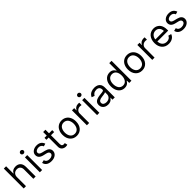

<svg xmlns="http://www.w3.org/2000/svg" viewBox="607 -2851 4965 4965"><g transform="rotate(-45 3089.5 -368.5)"><path d="M160.5 -328.1Q160.5 -397.7 200.5 -437.5Q240.4 -477.3 304 -477.3Q363.3 -477.3 396.8 -441.4Q430.4 -405.5 430.4 -340.9V0H514.2V-346.6Q514.2 -448.9 464.5 -500.7Q414.8 -552.6 328.1 -552.6Q209.5 -552.6 167.6 -460.2H160.5V-727.3H76.7V0H160.5Z M667.6 0H751.4V-545.5H667.6ZM668.1 -653.1Q685.7 -636.4 710.2 -636.4Q734.7 -636.4 752.3 -653.1Q769.9 -669.7 769.9 -693.2Q769.9 -716.6 752.3 -733.3Q734.7 -750 710.2 -750Q685.7 -750 668.1 -733.3Q650.6 -716.6 650.6 -693.2Q650.6 -669.7 668.1 -653.1Z M1291.2 -423.3Q1247.2 -552.6 1098 -552.6Q1011.4 -552.6 954.5 -508.2Q897.7 -463.8 897.7 -394.9Q897.7 -279.5 1042.6 -245.7L1133.5 -224.4Q1214.5 -205.6 1214.5 -147.7Q1214.5 -111.5 1179.2 -87Q1143.8 -62.5 1086.6 -62.5Q982.6 -62.5 960.2 -150.6L880.7 -130.7Q895.2 -61.8 949.4 -25.2Q1003.6 11.4 1088.1 11.4Q1182.5 11.4 1241.8 -34.8Q1301.1 -81 1301.1 -152Q1301.1 -208.8 1265.3 -245.4Q1229.4 -282 1156.2 -299.7L1075.3 -319.6Q1025.9 -331.7 1003.7 -350Q981.5 -368.3 981.5 -399.1Q981.5 -434.3 1014.7 -457.2Q1047.9 -480.1 1098 -480.1Q1185.7 -480.1 1215.9 -402Z M1664.8 -545.5H1548.3V-676.1H1464.5V-545.5H1382.1V-474.4H1464.5V-133.5Q1464.5 -99.1 1477.5 -71.6Q1490.4 -44 1511.9 -27.3Q1533.4 -10.7 1559.1 -1.8Q1584.9 7.1 1612.2 7.1Q1648.1 7.1 1674.7 -2.8L1657.7 -78.1Q1636.4 -73.9 1620.7 -73.9Q1605.1 -73.9 1593.6 -76.9Q1582 -79.9 1571 -88.2Q1560 -96.6 1554.2 -113.6Q1548.3 -130.7 1548.3 -156.2V-474.4H1664.8Z M2259.9 -269.9Q2259.9 -354 2229 -418.3Q2198.2 -482.6 2142 -517.6Q2085.9 -552.6 2012.8 -552.6Q1939.6 -552.6 1883.5 -517.6Q1827.4 -482.6 1796.5 -418.3Q1765.6 -354 1765.6 -269.9Q1765.6 -143.1 1833.8 -65.9Q1902 11.4 2012.8 11.4Q2123.6 11.4 2191.8 -65.9Q2259.9 -143.1 2259.9 -269.9ZM2085.4 -80.6Q2053.6 -63.9 2012.8 -63.9Q1971.9 -63.9 1940.2 -80.6Q1908.4 -97.3 1888.8 -126.1Q1869.3 -154.8 1859.4 -191.4Q1849.4 -228 1849.4 -269.9Q1849.4 -311.8 1859.4 -348.5Q1869.3 -385.3 1888.8 -414.4Q1908.4 -443.5 1940.2 -460.4Q1971.9 -477.3 2012.8 -477.3Q2053.6 -477.3 2085.4 -460.4Q2117.2 -443.5 2136.7 -414.4Q2156.2 -385.3 2166.2 -348.5Q2176.1 -311.8 2176.1 -269.9Q2176.1 -228 2166.2 -191.4Q2156.2 -154.8 2136.7 -126.1Q2117.2 -97.3 2085.4 -80.6Z M2387.8 0H2471.6V-345.2Q2471.6 -400.6 2510.7 -436.8Q2549.7 -473 2609.4 -473Q2637.8 -473 2660.5 -467.3V-552.6Q2641.3 -554 2616.5 -554Q2567.5 -554 2528.4 -528.8Q2489.3 -503.6 2474.4 -463.1H2468.8V-545.5H2387.8Z M2759.9 0H2843.8V-545.5H2759.9ZM2760.5 -653.1Q2778.1 -636.4 2802.6 -636.4Q2827.1 -636.4 2844.6 -653.1Q2862.2 -669.7 2862.2 -693.2Q2862.2 -716.6 2844.6 -733.3Q2827.1 -750 2802.6 -750Q2778.1 -750 2760.5 -733.3Q2742.9 -716.6 2742.9 -693.2Q2742.9 -669.7 2760.5 -653.1Z M3157.7 12.8Q3191.4 12.8 3220.3 4.4Q3249.3 -3.9 3268.5 -17.6Q3287.6 -31.2 3300.1 -45.3Q3312.5 -59.3 3319.6 -73.9H3323.9V0H3407.7V-359.4Q3407.7 -395.2 3400 -424.5Q3392.4 -453.8 3380.1 -473.5Q3367.9 -493.3 3350.1 -508.2Q3332.4 -523.1 3314.8 -531.2Q3297.2 -539.4 3276.3 -544.4Q3255.3 -549.4 3239.2 -551Q3223 -552.6 3206 -552.6Q3172.9 -552.6 3142.6 -546.3Q3112.2 -540.1 3082.2 -526.3Q3052.2 -512.4 3027.3 -486.5Q3002.5 -460.6 2987.2 -424.7L3066.8 -396.3Q3074.2 -412.3 3085.8 -426.1Q3097.3 -440 3114.3 -452.2Q3131.4 -464.5 3155.7 -471.6Q3180 -478.7 3208.8 -478.7Q3265.6 -478.7 3294.7 -449.9Q3323.9 -421.2 3323.9 -367.9V-365.1Q3323.9 -358.3 3322.4 -353.2Q3321 -348 3317.3 -343.9Q3313.6 -339.8 3309.7 -337Q3305.8 -334.2 3297.8 -331.9Q3289.8 -329.5 3282.8 -328.1Q3275.9 -326.7 3263.7 -324.9Q3251.4 -323.2 3241.3 -322.1Q3231.2 -321 3214.1 -319.1Q3197.1 -317.1 3183.2 -315.3Q3157.7 -312.1 3139.2 -308.9Q3120.7 -305.8 3097.3 -299.7Q3073.9 -293.7 3057.2 -286Q3040.5 -278.4 3023.3 -266.3Q3006 -254.3 2995.6 -239Q2985.1 -223.7 2978.3 -202.2Q2971.6 -180.8 2971.6 -154.8Q2971.6 -103 2996.6 -64.5Q3021.7 -25.9 3063.6 -6.6Q3105.5 12.8 3157.7 12.8ZM3170.5 -62.5Q3118.6 -62.5 3087 -85.4Q3055.4 -108.3 3055.4 -150.6Q3055.4 -173.7 3065.2 -190.5Q3074.9 -207.4 3093.2 -217.7Q3111.5 -228 3131.7 -233.7Q3152 -239.3 3179 -242.9Q3271.7 -253.9 3301.1 -263.1Q3318.9 -268.5 3323.9 -274.1V-197.4Q3323.9 -171.5 3313.7 -147.5Q3303.6 -123.6 3284.8 -104.4Q3266 -85.2 3236.2 -73.9Q3206.3 -62.5 3170.5 -62.5Z M3767 11.4Q3788 11.4 3806.6 7.6Q3825.3 3.9 3838.6 -0.9Q3851.9 -5.7 3865.2 -15.1Q3878.6 -24.5 3885.7 -30.5Q3892.8 -36.6 3902.2 -48.5Q3911.6 -60.4 3914.2 -64.6Q3916.9 -68.9 3923.7 -79.9Q3925.4 -82.7 3926.1 -83.8H3936.1V0H4017V-727.3H3933.2V-458.8H3926.1Q3925.4 -459.9 3920.3 -468Q3915.1 -476.2 3912.8 -479.6Q3910.5 -483 3904.1 -491.5Q3897.7 -500 3893.3 -504.3Q3888.8 -508.5 3880.5 -516.2Q3872.2 -523.8 3864.7 -527.9Q3857.2 -532 3846.2 -537.5Q3835.2 -543 3824 -545.8Q3812.9 -548.7 3798.5 -550.6Q3784.1 -552.6 3768.5 -552.6Q3664.4 -552.6 3600 -475.9Q3535.5 -399.1 3535.5 -271.3Q3535.5 -186.1 3565 -121.6Q3594.5 -57.2 3646.8 -22.9Q3699.2 11.4 3767 11.4ZM3778.4 -63.9Q3740.1 -63.9 3709.3 -80.1Q3678.6 -96.2 3659.3 -124.6Q3639.9 -153.1 3629.6 -190.9Q3619.3 -228.7 3619.3 -272.7Q3619.3 -316.4 3629.4 -353.3Q3639.6 -390.3 3658.9 -418.1Q3678.3 -446 3708.8 -461.6Q3739.3 -477.3 3778.4 -477.3Q3853.7 -477.3 3894.2 -421.9Q3934.7 -366.5 3934.7 -272.7Q3934.7 -177.9 3893.6 -120.9Q3852.6 -63.9 3778.4 -63.9Z M4650.6 -269.9Q4650.6 -354 4619.7 -418.3Q4588.8 -482.6 4532.7 -517.6Q4476.6 -552.6 4403.4 -552.6Q4330.3 -552.6 4274.1 -517.6Q4218 -482.6 4187.1 -418.3Q4156.2 -354 4156.2 -269.9Q4156.2 -143.1 4224.4 -65.9Q4292.6 11.4 4403.4 11.4Q4514.2 11.4 4582.4 -65.9Q4650.6 -143.1 4650.6 -269.9ZM4476 -80.6Q4444.2 -63.9 4403.4 -63.9Q4362.6 -63.9 4330.8 -80.6Q4299 -97.3 4279.5 -126.1Q4259.9 -154.8 4250 -191.4Q4240.1 -228 4240.1 -269.9Q4240.1 -311.8 4250 -348.5Q4259.9 -385.3 4279.5 -414.4Q4299 -443.5 4330.8 -460.4Q4362.6 -477.3 4403.4 -477.3Q4444.2 -477.3 4476 -460.4Q4507.8 -443.5 4527.3 -414.4Q4546.9 -385.3 4556.8 -348.5Q4566.8 -311.8 4566.8 -269.9Q4566.8 -228 4556.8 -191.4Q4546.9 -154.8 4527.3 -126.1Q4507.8 -97.3 4476 -80.6Z M4778.4 0H4862.2V-345.2Q4862.2 -400.6 4901.3 -436.8Q4940.3 -473 5000 -473Q5028.4 -473 5051.1 -467.3V-552.6Q5032 -554 5007.1 -554Q4958.1 -554 4919 -528.8Q4880 -503.6 4865.1 -463.1H4859.4V-545.5H4778.4Z M5379.3 11.4Q5461.3 11.4 5519.2 -26.1Q5577.1 -63.6 5596.6 -126.4L5515.6 -149.1Q5500 -107.2 5464.7 -85.6Q5429.3 -63.9 5379.3 -63.9Q5304 -63.9 5258 -111.2Q5212 -158.4 5209.2 -244.3H5605.1V-279.8Q5605.1 -338.8 5591.6 -386Q5578.1 -433.2 5555.6 -463.8Q5533 -494.3 5502.3 -514.7Q5471.6 -535.2 5438.9 -543.9Q5406.2 -552.6 5370.7 -552.6Q5316.1 -552.6 5270.1 -531.6Q5224.1 -510.7 5192.3 -473.4Q5160.5 -436.1 5142.8 -383.3Q5125 -330.6 5125 -268.5Q5125 -141.7 5193.5 -65.2Q5262.1 11.4 5379.3 11.4ZM5209.2 -316.8Q5211.3 -348.7 5223.5 -377.7Q5235.8 -406.6 5256 -428.8Q5276.3 -451 5306.1 -464.1Q5335.9 -477.3 5370.7 -477.3Q5437.9 -477.3 5478.9 -432.2Q5519.9 -387.1 5519.9 -316.8Z M6119.3 -423.3Q6075.3 -552.6 5926.1 -552.6Q5839.5 -552.6 5782.7 -508.2Q5725.9 -463.8 5725.9 -394.9Q5725.9 -279.5 5870.7 -245.7L5961.6 -224.4Q6042.6 -205.6 6042.6 -147.7Q6042.6 -111.5 6007.3 -87Q5971.9 -62.5 5914.8 -62.5Q5810.7 -62.5 5788.4 -150.6L5708.8 -130.7Q5723.4 -61.8 5777.5 -25.2Q5831.7 11.4 5916.2 11.4Q6010.7 11.4 6070 -34.8Q6129.3 -81 6129.3 -152Q6129.3 -208.8 6093.4 -245.4Q6057.5 -282 5984.4 -299.7L5903.4 -319.6Q5854 -331.7 5831.9 -350Q5809.7 -368.3 5809.7 -399.1Q5809.7 -434.3 5842.9 -457.2Q5876.1 -480.1 5926.1 -480.1Q6013.8 -480.1 6044 -402Z"/></g></svg>

Font: Inter-Regular
Style: Regular
Weight: 500
Designer: Rasmus Andersson
Foundry: rsms
Version: ""